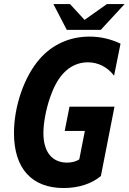

<svg xmlns="http://www.w3.org/2000/svg" viewBox="-20 -925 643 959"><path d="M313.5 -775.9H483.4L602.5 -904.8H514.2L402.3 -825.7L329.6 -904.8H246.6ZM297.9 14.2C372.6 14.2 438.5 -7.3 483.9 -45.9L551.8 -392.1H327.1L303.2 -271H403.8L376 -128.9C360.4 -118.7 339.8 -112.8 314.9 -112.8C240.2 -112.8 196.8 -166 196.8 -260.3C196.8 -312 210 -378.9 229 -435.1C245.6 -483.9 266.6 -525.9 294.9 -557.1C330.1 -595.7 373 -613.8 418.5 -613.8C470.2 -613.8 516.6 -590.3 549.8 -546.9L582 -707C531.7 -730.5 481.4 -742.2 427.2 -742.2C329.6 -742.2 243.2 -704.1 179.2 -631.8C100.1 -542 49.8 -393.1 49.8 -260.3C49.8 -82 140.1 14.2 297.9 14.2Z"/></svg>

Font: Hack
Style: Bold Oblique
Weight: 700
Italic angle: -12°
Monospace: yes
Designer: Christopher Simpkins
Foundry: Christopher Simpkins
Version: Version 2.010